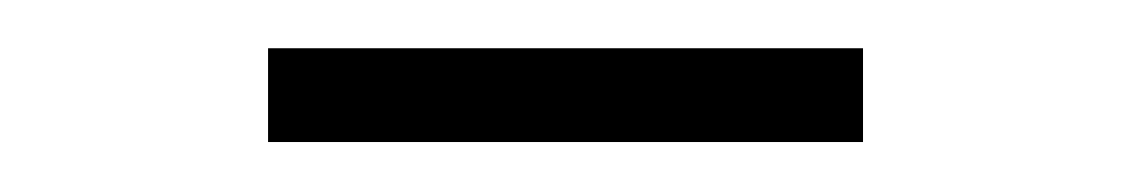

<svg xmlns="http://www.w3.org/2000/svg" viewBox="-20 -732 459 78"><path d="M330.6 -712.4V-674.3H88.9V-712.4Z"/></svg>

Font: Inter ExtraLight
Style: Regular
Weight: 250
Designer: Rasmus Andersson
Foundry: rsms
Version: Version 4.001;git-66647c0bb